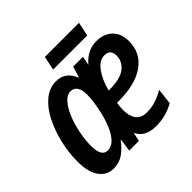

<svg xmlns="http://www.w3.org/2000/svg" viewBox="-172 -865 1051 1051"><g transform="rotate(-45 354.0 -339.5)"><path d="M142 10Q90 10 59 -33Q28 -76 28 -156Q28 -226 44.5 -296Q61 -366 90.5 -424Q120 -482 162 -517Q204 -552 255 -552Q328 -552 357 -479H360L379 -542H455L445 -490Q466 -516 496.5 -533.5Q527 -551 567 -551Q625 -551 659.5 -517Q694 -483 694 -425Q694 -334 622.5 -283Q551 -232 421 -232H409Q404 -208 404 -180Q404 -133 424 -106Q444 -79 491 -79Q522 -79 554.5 -89Q587 -99 622 -119L611 -26Q576 -8 543 1Q510 10 470 10Q384 10 357 -52L346 0H271L281 -73H278Q250 -35 217.5 -12.5Q185 10 142 10ZM431 -312Q514 -312 552 -341.5Q590 -371 590 -417Q590 -465 543 -465Q503 -465 471.5 -420.5Q440 -376 424 -312ZM189 -83Q218 -83 241 -107Q264 -131 280.5 -169.5Q297 -208 307 -251Q316 -291 320.5 -322.5Q325 -354 325 -381Q325 -417 311.5 -437Q298 -457 273 -457Q246 -457 222 -430Q198 -403 180 -359.5Q162 -316 151.5 -264.5Q141 -213 141 -165Q141 -83 189 -83ZM290 -608 307 -689H571L554 -608Z"/></g></svg>

Font: Noto Sans Condensed SemiBold
Style: Italic
Weight: 600
Width: 3
Italic angle: -12°
Designer: Monotype Design Team
Foundry: Monotype Imaging Inc.
Version: Version 2.013; ttfautohint (v1.8.4.7-5d5b)